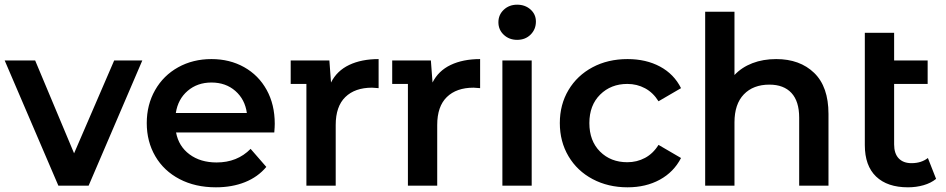

<svg xmlns="http://www.w3.org/2000/svg" viewBox="-25 -792 4034 819"><path d="M582 -534 353 0H224L-5 -534H125L291 -138L462 -534Z M1145 -227H726Q737 -168 783.5 -133.5Q830 -99 899 -99Q987 -99 1044 -157L1111 -80Q1075 -37 1020 -15Q965 7 896 7Q808 7 741 -28Q674 -63 637.5 -125.5Q601 -188 601 -267Q601 -345 636.5 -407.5Q672 -470 735 -505Q798 -540 877 -540Q955 -540 1016.5 -505.5Q1078 -471 1112.5 -408.5Q1147 -346 1147 -264Q1147 -251 1145 -227ZM725 -310H1028Q1020 -368 979 -404Q938 -440 877 -440Q817 -440 775.5 -404.5Q734 -369 725 -310Z M1590 -540V-416Q1570 -418 1562 -418Q1489 -418 1448 -378Q1407 -338 1407 -259V0H1282V-434H1215V-534H1380L1387 -440Q1412 -490 1464.5 -515Q1517 -540 1590 -540Z M2023 -540V-416Q2003 -418 1995 -418Q1922 -418 1881 -378Q1840 -338 1840 -259V0H1715V-434H1648V-534H1813L1820 -440Q1845 -490 1897.5 -515Q1950 -540 2023 -540Z M2118 -534H2243V0H2118ZM2101 -697Q2101 -729 2124 -750.5Q2147 -772 2181 -772Q2215 -772 2238 -751.5Q2261 -731 2261 -700Q2261 -667 2238.5 -644.5Q2216 -622 2181 -622Q2147 -622 2124 -643.5Q2101 -665 2101 -697Z M2363 -267Q2363 -346 2400 -408Q2437 -470 2502.5 -505Q2568 -540 2652 -540Q2731 -540 2790.5 -508Q2850 -476 2880 -416L2784 -360Q2761 -397 2726.5 -415.5Q2692 -434 2651 -434Q2581 -434 2535 -388.5Q2489 -343 2489 -267Q2489 -191 2534.5 -145.5Q2580 -100 2651 -100Q2692 -100 2726.5 -118.5Q2761 -137 2784 -174L2880 -118Q2849 -58 2789.5 -25.5Q2730 7 2652 7Q2569 7 2503 -28Q2437 -63 2400 -125.5Q2363 -188 2363 -267Z M3509 -306V0H3384V-290Q3384 -360 3351 -395.5Q3318 -431 3257 -431Q3188 -431 3148 -389.5Q3108 -348 3108 -270V0H2983V-742H3108V-472Q3139 -505 3184.5 -522.5Q3230 -540 3286 -540Q3387 -540 3448 -481Q3509 -422 3509 -306Z M3968 -29Q3946 -11 3914.5 -2Q3883 7 3848 7Q3760 7 3712 -39Q3664 -85 3664 -173V-652H3789V-534H3932V-434H3789V-176Q3789 -137 3808.5 -116.5Q3828 -96 3863 -96Q3905 -96 3933 -118Z"/></svg>

Font: mBank SemiBold
Style: Regular
Weight: 600
Designer: Julieta Ulanovsky
Foundry: Julieta Ulanovsky
Version: Version 7.200